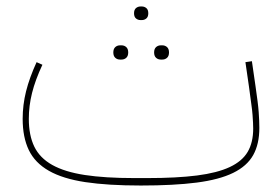

<svg xmlns="http://www.w3.org/2000/svg" viewBox="-20 -561 866 593"><path d="M415 12Q313 12 243.5 1.5Q174 -9 131 -33.5Q88 -58 69 -97.5Q50 -137 50 -194Q50 -237 60.5 -279Q71 -321 93 -369L111 -361Q89 -314 79 -274Q69 -234 69 -194Q69 -143 86 -108Q103 -73 141.5 -51.5Q180 -30 242 -20.5Q304 -11 395 -11H435Q526 -11 588.5 -19Q651 -27 689.5 -45Q728 -63 745 -92Q762 -121 762 -164Q762 -172 761.5 -182Q761 -192 760 -206Q759 -220 756 -241Q753 -262 749 -293L738 -369L758 -372L769 -296Q773 -268 775.5 -248.5Q778 -229 779 -214.5Q780 -200 780.5 -188.5Q781 -177 781 -166Q781 -116 762 -82Q743 -48 700 -27Q657 -6 587 3Q517 12 415 12ZM477 -377Q468 -377 462 -382.5Q456 -388 456 -399Q456 -410 462 -415.5Q468 -421 477 -421H481Q490 -421 496 -415.5Q502 -410 502 -399Q502 -388 496 -382.5Q490 -377 481 -377ZM351 -377Q342 -377 336 -382.5Q330 -388 330 -399Q330 -410 336 -415.5Q342 -421 351 -421H355Q364 -421 370 -415.5Q376 -410 376 -399Q376 -388 370 -382.5Q364 -377 355 -377ZM414 -499Q406 -499 400 -504Q394 -509 394 -520Q394 -531 400 -536Q406 -541 414 -541H418Q426 -541 432 -536Q438 -531 438 -520Q438 -509 432 -504Q426 -499 418 -499Z"/></svg>

Font: IBM Plex Sans Arabic Thin
Style: Regular
Weight: 100
Designer: Mike Abbink, Paul van der Laan, Pieter van Rosmalen, Wael Morcos, Khajak Apelian
Foundry: Bold Monday
Version: Version 1.101